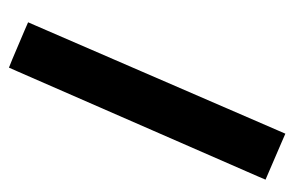

<svg xmlns="http://www.w3.org/2000/svg" viewBox="-134 -312 658 429"><g transform="rotate(-90 194.5 -97.0)"><path d="M277.1 -398 341.1 -370.8 359.7 -362.7 351.6 -344.1 118.9 193.5 110.8 212.1 92.2 204 26.7 175.8 8.1 167.8 16.1 149.1 250.4 -387.4 258.4 -405.5Z"/></g></svg>

Font: Vazir FD
Style: Bold
Weight: 700
Foundry: DejaVu fonts team - Redesigned by Saber Rastikerdar
Version: Version 21.10;October 20, 2019;FontCreator 12.0.0.2547 64-bi